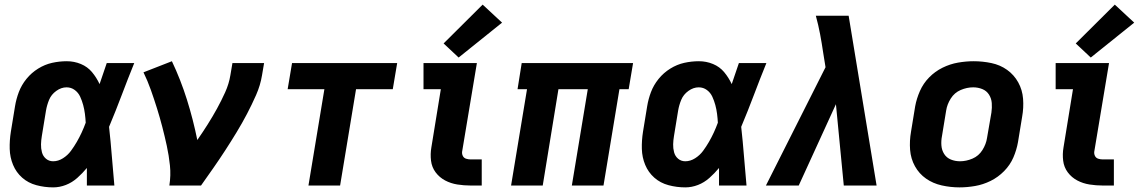

<svg xmlns="http://www.w3.org/2000/svg" viewBox="-20 -803 4936 831"><path d="M210 8Q238 8 265 -2.5Q292 -13 314.5 -33Q337 -53 356 -76Q356 -38 356 0H475Q469 -64 464 -127.5Q459 -191 452 -254Q481 -323 507 -392Q533 -461 561 -530H442Q426 -484 411 -439Q398 -467 378.5 -490.5Q359 -514 330 -526Q301 -538 269 -538Q237 -538 205.5 -531Q174 -524 145 -506Q116 -488 94.5 -461.5Q73 -435 61.5 -404.5Q50 -374 45 -343L27 -233Q21 -195 22 -158.5Q23 -122 36.5 -89.5Q50 -57 76 -34Q102 -11 137.5 -1.5Q173 8 210 8ZM210 -105Q192 -105 179 -116Q166 -127 161.5 -144Q157 -161 157.5 -178.5Q158 -196 161 -214L179 -324Q183 -348 192.5 -371Q202 -394 223.5 -409.5Q245 -425 268 -425Q288 -425 303.5 -413.5Q319 -402 327 -384.5Q335 -367 340 -348.5Q345 -330 347.5 -310.5Q350 -291 351 -272Q343 -250 333.5 -229.5Q324 -209 312.5 -189Q301 -169 287 -150Q273 -131 252.5 -118Q232 -105 210 -105Z M713 0H850Q877 -38 903.5 -76Q930 -114 955 -152.5Q980 -191 1004 -230.5Q1028 -270 1049 -310Q1070 -350 1088.5 -392Q1107 -434 1114 -477L1123 -530H986L977 -477Q971 -440 954.5 -403.5Q938 -367 919 -332.5Q900 -298 878.5 -264Q857 -230 834 -197Q816 -286 789 -372Q762 -458 724 -538L601 -490Q619 -453 633 -413.5Q647 -374 659.5 -334Q672 -294 682.5 -253.5Q693 -213 702 -171.5Q711 -130 715.5 -87Q720 -44 713 0Z M1315 0H1452L1521 -417H1680L1699 -530H1244L1225 -417H1384Z M2017 0H2065V-113H2017Q2007 -113 1997.5 -116Q1988 -119 1983.5 -127.5Q1979 -136 1980 -146L2044 -530H1813V-417H1888L1847 -165Q1842 -136 1845.5 -107.5Q1849 -79 1865.5 -57Q1882 -35 1906.5 -22Q1931 -9 1959.5 -4.5Q1988 0 2017 0ZM1965 -554 2153 -705 2069 -783 1900 -615Z M2192 0H2329L2397 -417H2524L2455 0H2592L2661 -417H2701L2720 -530H2238L2220 -417H2261Z M2946 8Q2974 8 3001 -2.5Q3028 -13 3050.5 -33Q3073 -53 3092 -76Q3092 -38 3092 0H3211Q3205 -64 3200 -127.5Q3195 -191 3188 -254Q3217 -323 3243 -392Q3269 -461 3297 -530H3178Q3162 -484 3147 -439Q3134 -467 3114.5 -490.5Q3095 -514 3066 -526Q3037 -538 3005 -538Q2973 -538 2941.5 -531Q2910 -524 2881 -506Q2852 -488 2830.5 -461.5Q2809 -435 2797.5 -404.5Q2786 -374 2781 -343L2763 -233Q2757 -195 2758 -158.5Q2759 -122 2772.5 -89.5Q2786 -57 2812 -34Q2838 -11 2873.5 -1.5Q2909 8 2946 8ZM2946 -105Q2928 -105 2915 -116Q2902 -127 2897.5 -144Q2893 -161 2893.5 -178.5Q2894 -196 2897 -214L2915 -324Q2919 -348 2928.5 -371Q2938 -394 2959.5 -409.5Q2981 -425 3004 -425Q3024 -425 3039.5 -413.5Q3055 -402 3063 -384.5Q3071 -367 3076 -348.5Q3081 -330 3083.5 -310.5Q3086 -291 3087 -272Q3079 -250 3069.5 -229.5Q3060 -209 3048.5 -189Q3037 -169 3023 -150Q3009 -131 2988.5 -118Q2968 -105 2946 -105Z M3295 0H3437L3598 -352L3632 0H3774L3653 -735H3511Q3522 -695 3529.5 -655Q3537 -615 3543 -574L3553 -512Z M4133 8Q4166 8 4200.5 2Q4235 -4 4267.5 -20Q4300 -36 4326 -62.5Q4352 -89 4366 -121.5Q4380 -154 4386 -188L4404 -298Q4411 -337 4408 -375.5Q4405 -414 4387 -446.5Q4369 -479 4339 -500.5Q4309 -522 4271 -530Q4233 -538 4194 -538Q4161 -538 4126.5 -532Q4092 -526 4059.5 -510Q4027 -494 4001.5 -468Q3976 -442 3961.5 -409Q3947 -376 3941 -343L3923 -233Q3916 -193 3919 -154.5Q3922 -116 3940 -83.5Q3958 -51 3988 -30Q4018 -9 4056 -0.5Q4094 8 4133 8ZM4135 -105Q4114 -105 4095.5 -112.5Q4077 -120 4066.5 -136.5Q4056 -153 4054.5 -173.5Q4053 -194 4057 -214L4075 -324Q4079 -351 4095 -376.5Q4111 -402 4138 -413.5Q4165 -425 4192 -425Q4213 -425 4231.5 -417.5Q4250 -410 4260.5 -393.5Q4271 -377 4272.5 -357Q4274 -337 4271 -316L4252 -206Q4248 -179 4232 -153.5Q4216 -128 4189 -116.5Q4162 -105 4135 -105Z M4753 0H4801V-113H4753Q4743 -113 4733.5 -116Q4724 -119 4719.5 -127.5Q4715 -136 4716 -146L4780 -530H4549V-417H4624L4583 -165Q4578 -136 4581.5 -107.5Q4585 -79 4601.5 -57Q4618 -35 4642.5 -22Q4667 -9 4695.5 -4.5Q4724 0 4753 0ZM4701 -554 4889 -705 4805 -783 4636 -615Z"/></svg>

Font: Iosevka Sparkle Extrabold
Style: Italic
Weight: 800
Italic angle: -9°
Designer: Belleve Invis
Foundry: Belleve Invis
Version: Version 4.5.0; ttfautohint (v1.8.3)